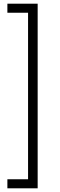

<svg xmlns="http://www.w3.org/2000/svg" viewBox="-20 -800 324 1040"><path d="M132 171H20V220H184V-780H20V-731H132Z"/></svg>

Font: Jost-300-LightPL
Style: Regular
Weight: 300
Version: Version 3.300; ttfautohint (v0.97) -l 8 -r 50 -G 200 -x 14 -